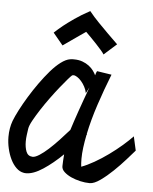

<svg xmlns="http://www.w3.org/2000/svg" viewBox="-53 -751 659 829"><g transform="rotate(5 276.5 -337.0)"><path d="M112.3 -58.6Q123 -58.6 140.6 -69.8Q158.2 -81.1 178.7 -99.6Q199.2 -118.2 221.2 -141.6Q243.2 -165 263.7 -188.5Q274.4 -222.7 291.5 -272Q308.6 -321.3 330.1 -378.9L316.4 -352.5Q313.5 -367.2 306.6 -379.9Q299.8 -392.6 291 -402.8Q282.2 -413.1 272.9 -418.9Q263.7 -424.8 256.8 -424.8Q252 -424.8 250 -422.9Q246.1 -419.9 232.9 -404.8Q219.7 -389.6 201.7 -367.2Q183.6 -344.7 163.6 -317.4Q143.6 -290 126.5 -263.7Q109.4 -237.3 96.7 -214.4Q84 -191.4 82 -177.7Q80.1 -164.1 78.1 -149.9Q76.2 -135.7 76.2 -122.1Q76.2 -96.7 83.5 -78.1Q90.8 -59.6 110.4 -58.6ZM552.7 -124Q540 -109.4 516.6 -83Q493.2 -56.6 466.3 -30.8Q439.5 -4.9 412.6 14.2Q385.7 33.2 367.2 33.2H365.2Q346.7 33.2 325.2 28.3Q303.7 23.4 285.6 15.1Q267.6 6.8 255.4 -4.4Q243.2 -15.6 243.2 -29.3V-30.3Q243.2 -40 244.1 -53.2Q245.1 -66.4 246.1 -81.1Q204.1 -40 162.6 -12.7Q121.1 14.6 89.8 14.6Q82 14.6 79.1 13.7Q61.5 10.7 46.9 -3.4Q32.2 -17.6 22 -38.6Q11.7 -59.6 5.9 -85Q0 -110.4 0 -135.7Q0 -172.9 11.7 -205.1Q19.5 -225.6 34.2 -253.9Q48.8 -282.2 67.9 -313.5Q86.9 -344.7 108.9 -375.5Q130.9 -406.2 152.8 -431.6Q174.8 -457 196.3 -473.1Q217.8 -489.3 236.3 -492.2Q241.2 -493.2 245.1 -493.2Q249 -493.2 252.9 -493.2Q273.4 -493.2 289.6 -487.3Q305.7 -481.4 317.9 -472.2Q330.1 -462.9 337.9 -452.1Q345.7 -441.4 349.6 -432.6Q352.5 -444.3 356.4 -451.2L419.9 -441.4Q393.6 -375 371.1 -307.1Q348.6 -239.3 335.9 -177.7L336.9 -174.8L335 -172.9Q329.1 -143.6 325.7 -117.2Q322.3 -90.8 322.3 -68.4Q322.3 -57.6 322.8 -49.8Q323.2 -42 324.2 -34.2Q348.6 -43 379.4 -60.5Q410.2 -78.1 439.9 -99.6Q469.7 -121.1 496.1 -144Q522.5 -167 539.1 -184.6ZM377.9 -525.4Q374 -532.2 363.8 -543.9Q353.5 -555.7 341.3 -568.8Q329.1 -582 316.4 -594.7Q303.7 -607.4 294.9 -616.2Q282.2 -607.4 266.6 -596.7Q252.9 -587.9 235.8 -575.2Q218.8 -562.5 198.2 -548.8L155.3 -600.6Q170.9 -615.2 192.4 -632.8Q210.9 -647.5 238.8 -667Q266.6 -686.5 304.7 -707Q324.2 -682.6 346.7 -659.7Q369.1 -636.7 388.7 -617.2Q411.1 -594.7 432.6 -574.2Z"/></g></svg>

Font: Miniver
Style: Regular
Weight: 400
Designer: Dathan Boardman
Foundry: Open Window
Version: Version 1.000